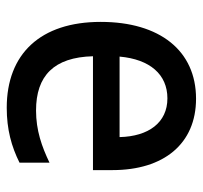

<svg xmlns="http://www.w3.org/2000/svg" viewBox="-36 -555 602 570"><g transform="rotate(90 265.0 -270.0)"><path d="M300 11C364 11 415 -3 463 -27V-116C415 -93 367 -76 308 -76C205 -76 150 -129 147 -245H485V-303C485 -455 407 -551 273 -551C131 -551 45 -444 45 -268C45 -89 140 11 300 11ZM148 -324C156 -414 201 -466 272 -466C344 -466 385 -410 387 -324Z"/></g></svg>

Font: Noto Sans Mono Condensed Medium
Style: Regular
Weight: 500
Width: 3
Designer: Monotype Design Team
Foundry: Monotype Imaging Inc.
Version: Version 2.014